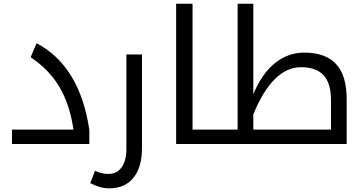

<svg xmlns="http://www.w3.org/2000/svg" viewBox="-20 -780 1963 1040"><path d="M44.9 -78.1H377.9Q358.4 -212.4 303.2 -306.9Q248 -401.4 146 -470.2L178.2 -545.9Q293.5 -485.8 366 -367.7Q438.5 -249.5 463.9 -76.2V0H44.9Z M570.8 240.2Q522.9 240.2 468.8 211.9L494.6 145Q519 155.8 534.7 158.9Q550.3 162.1 568.8 162.1Q613.8 162.1 639.2 125.5Q664.6 88.9 664.6 28.8V-484.9H749V23.9Q749 125 703.1 182.6Q657.2 240.2 570.8 240.2Z M934.1 -759.8H1022.9V-78.1H1154.8Q1160.2 -78.1 1160.2 -74.2V-4.9Q1160.2 0 1154.8 0H934.1Z M1145 0Q1140.1 0 1140.1 -4.9V-74.2Q1140.1 -78.1 1145 -78.1H1267.1V-759.8H1352.1V-270Q1398.9 -381.8 1469.7 -438.5Q1540.5 -495.1 1628.9 -495.1Q1742.2 -495.1 1800 -433.6Q1857.9 -372.1 1857.9 -241.2V0ZM1772.9 -78.1V-236.8Q1772.9 -329.1 1732.7 -372.6Q1692.4 -416 1610.8 -416Q1457 -416 1352.1 -160.2V-78.1Z"/></svg>

Font: Noto Kufi Arabic
Style: Regular
Weight: 400
Designer: Monotype Design team
Foundry: Monotype Imaging Inc.
Version: Version 1.02